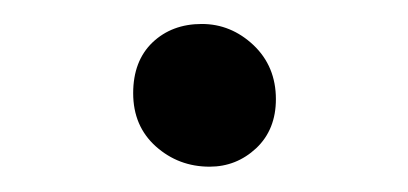

<svg xmlns="http://www.w3.org/2000/svg" viewBox="-20 -357 334 157"><path d="M151.4 -220.7Q126 -220.7 107.4 -237.3Q88.9 -253.9 88.9 -280.8Q88.9 -307.1 104.7 -322.3Q120.6 -337.4 145 -337.4Q168.9 -337.4 187.3 -320.1Q205.6 -302.7 205.6 -275.9Q205.6 -251 189.5 -235.8Q173.3 -220.7 151.4 -220.7Z"/></svg>

Font: Elstob 10pt
Style: Regular
Weight: 400
Designer: Peter S. Baker
Version: Version 1.015